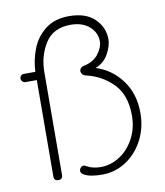

<svg xmlns="http://www.w3.org/2000/svg" viewBox="-83 -794 751 873"><g transform="rotate(-10 293.0 -358.0)"><path d="M538 -237Q538 -167 508 -110.5Q478 -54 428 -22Q378 10 319 10Q261 10 235 -6Q222 -13 222 -24Q222 -30 225 -34Q231 -45 241 -45Q247 -45 255 -40Q281 -25 319 -25Q364 -25 405 -51Q446 -77 472 -124.5Q498 -172 498 -232Q498 -327 446.5 -379Q395 -431 323 -447Q313 -449 307.5 -456Q302 -463 302 -471Q302 -477 306.5 -483Q311 -489 319 -491Q366 -500 389.5 -530.5Q413 -561 413 -589Q413 -629 381 -657.5Q349 -686 294 -686Q214 -686 177 -627.5Q140 -569 140 -493L138 -20Q138 0 118 0Q98 0 98 -20L100 -465H47Q40 -465 34 -471Q28 -477 28 -484Q28 -492 33.5 -497.5Q39 -503 47 -503H100Q102 -556 121.5 -607Q141 -658 184 -692Q227 -726 294 -726Q371 -726 412 -686.5Q453 -647 453 -591Q453 -562 433 -525Q413 -488 373 -473Q447 -449 492.5 -386.5Q538 -324 538 -237Z"/></g></svg>

Font: Quicksand Light
Style: Regular
Weight: 300
Designer: Andrew Paglinawan
Foundry: Andrew Paglinawan
Version: Version 3.000